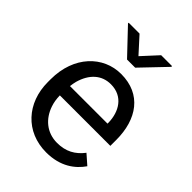

<svg xmlns="http://www.w3.org/2000/svg" viewBox="-218 -854 969 969"><g transform="rotate(45 266.5 -369.5)"><path d="M290 9.8C391.1 9.8 451.2 -37.1 486.3 -87.9L435.1 -132.8C399.9 -86.9 356 -63 294.9 -63C220.7 -63 168.5 -109.4 146.5 -174.8C139.2 -195.8 135.7 -218.8 135.3 -242.7H495.6V-285.2C495.6 -432.6 422.4 -538.1 277.8 -538.1C150.9 -538.1 44.9 -433.6 44.9 -267.6V-247.1C44.9 -99.6 142.6 9.8 290 9.8ZM145 -349.1C165.5 -421.4 211.9 -464.8 277.8 -464.8C365.7 -464.8 404.8 -394 406.2 -319.8V-312H138.2C139.6 -325.2 142.1 -337.4 145 -349.1ZM199.2 -747.6H121.6V-742.7L247.1 -610.4H305.2L431.2 -742.2V-747.6H353.5L275.9 -663.1Z"/></g></svg>

Font: Bert Sans
Style: Regular
Weight: 400
Designer: Christian Robertson (Google), Cristiano Sobral
Foundry: Google, Cristiano Sobral
Version: Version 3.101